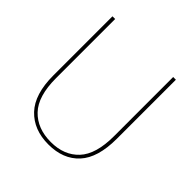

<svg xmlns="http://www.w3.org/2000/svg" viewBox="-188 -851 1004 1004"><g transform="rotate(45 314.5 -348.5)"><path d="M100 -704V-267Q100 -133 158.5 -72Q217 -11 317 -11Q415 -11 472 -72Q529 -133 529 -267V-704H549V-267Q549 -127 487.5 -60Q426 7 317 7Q208 7 144 -60.5Q80 -128 80 -267V-704Z"/></g></svg>

Font: Fz Poppins Thin
Style: Regular
Weight: 100
Designer: Ninad Kale (Devanagari), Jonny Pinhorn (Latin)
Foundry: Indian Type Foundry
Version: Vit hóa bi Vntype.Com & FontZin.Com